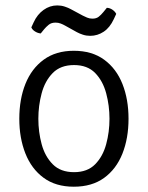

<svg xmlns="http://www.w3.org/2000/svg" viewBox="-20 -694 559 726"><path d="M466 -245Q466 -171 442.8 -112.8Q419.5 -54.5 373.5 -21.2Q327.5 12 259 12Q190.5 12 144.8 -21.8Q99 -55.5 76 -113.8Q53 -172 53 -245Q53 -319 76.2 -377Q99.5 -435 145.5 -468.5Q191.5 -502 259 -502Q328 -502 374 -468.2Q420 -434.5 443 -376.5Q466 -318.5 466 -245ZM125 -245Q125 -195 137.5 -148.8Q150 -102.5 179.5 -72.8Q209 -43 260 -43Q310.5 -43 339.8 -72.8Q369 -102.5 381.5 -148.8Q394 -195 394 -245Q394 -294.5 381.5 -341.2Q369 -388 339.8 -418Q310.5 -448 260 -448Q209 -448 179.5 -418Q150 -388 137.5 -341.2Q125 -294.5 125 -245ZM225.5 -597.5Q218.5 -601.5 209.5 -605Q200.5 -608.5 190 -608.5Q174 -608.5 164 -600.2Q154 -592 147 -583.5L134 -567.5Q123 -568.5 112.8 -574.8Q102.5 -581 98.5 -590.5L107.5 -610Q121 -639.5 144.8 -656.5Q168.5 -673.5 196.5 -673.5Q211.5 -673.5 225 -669Q238.5 -664.5 247.5 -659.5L293 -635Q300 -631.5 309.2 -627.5Q318.5 -623.5 329.5 -623.5Q344 -623.5 353 -630.5Q362 -637.5 371 -648.5L384 -664.5Q395.5 -664 405.2 -657.2Q415 -650.5 419.5 -641.5L410.5 -622Q395.5 -589.5 372 -574Q348.5 -558.5 321 -558.5Q306.5 -558.5 293.5 -562.8Q280.5 -567 270.5 -572.5Z"/></svg>

Font: Signika Negative Light Light
Style: Regular
Weight: 300
Version: Version 2.001